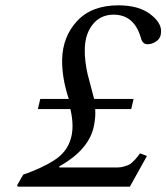

<svg xmlns="http://www.w3.org/2000/svg" viewBox="-20 -700 624 720"><path d="M44 -5 67 -45Q136 -69 182.5 -98.5Q229 -128 244 -175Q260 -222 244 -291H122L131 -329H238Q212 -406 213 -477Q215 -563 269.5 -621.5Q324 -680 424 -680Q499 -680 542 -648Q585 -616 584 -582Q584 -558 567.5 -546Q551 -534 533 -534Q514 -534 508 -559Q483 -645 406 -645Q358 -645 329 -610Q300 -575 298 -519Q297 -495 300.5 -468Q304 -441 308 -424Q312 -407 321 -374.5Q330 -342 333 -329H481L472 -291H337Q339 -263 333 -232Q317 -140 202 -76L203 -72H420Q432 -72 442.5 -75Q453 -78 460 -80.5Q467 -83 475 -90.5Q483 -98 486 -101Q489 -104 496.5 -113.5Q504 -123 505 -125L531 -115L467 0H47Z"/></svg>

Font: Lingua Franca
Style: Italic
Weight: 400
Italic angle: -13°
Version: Version 1.19